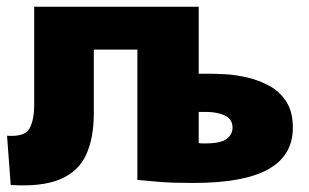

<svg xmlns="http://www.w3.org/2000/svg" viewBox="-20 -540 923 573"><path d="M12 12 1 -135Q54 -131 68 -156.5Q82 -182 82 -227V-520H573V-320H601Q620 -320 651 -318.5Q682 -317 717 -309Q752 -301 783.5 -284Q815 -267 834.5 -236.5Q854 -206 854 -159Q854 -76 781 -35Q708 6 557 6Q496 6 457.5 3Q419 0 390 -3V-392H260V-203Q260 -128 237 -78Q214 -28 159.5 -5Q105 18 12 12ZM593 -112Q639 -112 656.5 -125.5Q674 -139 674 -159Q674 -184 651.5 -195Q629 -206 595 -206H573V-113Q578 -112 583 -112Q588 -112 593 -112Z"/></svg>

Font: Murecho ExtraBold
Style: Regular
Weight: 800
Designer: Neil Summerour
Foundry: Positype
Version: Version 1.010; ttfautohint (v1.8.3)